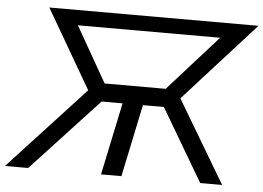

<svg xmlns="http://www.w3.org/2000/svg" viewBox="-85 -776 1156 843"><g transform="rotate(5 493.5 -355.0)"><path d="M1021 -710 707 -362.8 922.9 0H826.2L638.2 -318.8H545.9L479 0H389.2L456.1 -318.8H363.8L67.9 0H-34.2L300.8 -362.8L99.1 -710ZM370.1 -398.9H639.2L857.9 -643.1H231Z"/></g></svg>

Font: Rawline Medium
Style: Italic
Weight: 500
Italic angle: -12°
Designer: Matt McInerney, Pablo Impallari, Rodrigo Fuenzalida
Foundry: Matt McInerney, Pablo Impallari, Rodrigo Fuenzalida
Version: Version 4.020;PS 004.020;hotconv 1.0.88;makeotf.lib2.5.64775